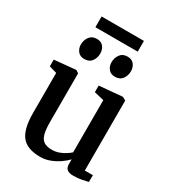

<svg xmlns="http://www.w3.org/2000/svg" viewBox="-220 -1050 1070 1184"><g transform="rotate(30 315.0 -458.0)"><path d="M487.5 9.5Q458 9.5 443.8 -2.2Q429.5 -14 429.5 -41V-73Q411.5 -53.5 383.8 -34.2Q356 -15 322.5 -2Q289 11 253.5 11Q159.5 11 120 -38.8Q80.5 -88.5 80.5 -201.5V-487L26.5 -502.5V-550.5L177.5 -565H179.5L199 -552V-206Q199 -154.5 207 -123.2Q215 -92 235.2 -77.5Q255.5 -63 292.5 -63Q320.5 -63 344 -71.8Q367.5 -80.5 386 -92.5Q404.5 -104.5 416 -115V-487L346.5 -503.5V-550.5L508.5 -565H511.5L534.5 -552V-54H592L591.5 -5.5Q574 -1.5 547.8 4Q521.5 9.5 487.5 9.5ZM186.5 -647.5Q156.5 -647.5 140.5 -667.8Q124.5 -688 124.5 -715Q124.5 -746.5 142.2 -770.5Q160 -794.5 194 -794.5H195Q225.5 -794.5 241 -774.2Q256.5 -754 256.5 -726.5Q256.5 -695 239.2 -671.2Q222 -647.5 187 -647.5ZM404.5 -647.5Q374.5 -647.5 358.8 -667.8Q343 -688 343 -715Q343 -746.5 360.5 -770.5Q378 -794.5 412.5 -794.5H413.5Q443.5 -794.5 459.2 -774.2Q475 -754 475 -726.5Q475 -695 457.5 -671.2Q440 -647.5 405.5 -647.5ZM450.5 -928.5V-852H149V-928.5Z"/></g></svg>

Font: Merriweather 24pt SemiBold
Style: Regular
Weight: 600
Designer: Eben Sorkin
Foundry: Eben Sorkin
Version: Version 2.100